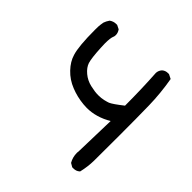

<svg xmlns="http://www.w3.org/2000/svg" viewBox="-156 -641 811 811"><g transform="rotate(45 250.0 -235.5)"><path d="M368.2 -204.1Q313.5 -171.9 257.8 -171.9Q247.1 -171.9 237.3 -172.9Q196.3 -176.8 160.2 -191.4Q123 -206.1 96.7 -233.9Q70.3 -261.7 61.5 -292Q48.8 -332 48.8 -429.7Q48.8 -454.1 50.3 -461.9Q51.8 -469.7 52.7 -476.6Q56.6 -488.3 65.4 -501Q79.1 -510.7 94.7 -510.7Q96.7 -510.7 100.6 -510.7L118.2 -502Q127 -489.3 127 -476.6Q127 -468.8 125 -464.8Q119.1 -452.1 119.1 -418.9Q119.1 -407.2 120.1 -392.6Q123 -335 129.9 -312.5Q136.7 -292 157.7 -274.4Q178.7 -256.8 206.1 -250.5Q233.4 -244.1 253.9 -244.1Q272.5 -244.1 286.6 -247.6Q300.8 -251 308.6 -253.9Q324.2 -260.7 365.2 -293Q365.2 -391.6 359.4 -483.4Q360.4 -498 370.1 -508.8Q380.9 -518.6 396.5 -518.6Q398.4 -518.6 402.3 -518.6L421.9 -508.8Q434.6 -435.5 436 -366.2Q437.5 -296.9 437.5 -184.6Q437.5 -72.3 437 -36.1Q436.5 0 427.7 37.1L425.8 39.1Q415 48.8 398.4 48.8Q395.5 48.8 391.6 48.8L375 39.1Q362.3 17.6 362.3 -8.8Q362.3 -14.6 363.3 -21.5Z"/></g></svg>

Font: JasonHandwriting2
Style: SemiBold
Weight: 600
Version: Version 1.04.7